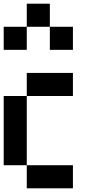

<svg xmlns="http://www.w3.org/2000/svg" viewBox="-20 -1020 540 1040"><path d="M0 -125V-500H125V-125ZM0 -750V-875H125V-750ZM125 -125H375V0H125ZM125 -500V-625H375V-500ZM125 -875V-1000H250V-875ZM250 -875H375V-750H250Z"/></svg>

Font: GalmuriMono7 Regular
Style: Regular
Weight: 400
Designer: Lee Minseo (quiple)
Version: Version 2.399;hotconv 1.1.1;makeotfexe 2.6.0 DEVELOPMENT